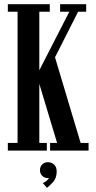

<svg xmlns="http://www.w3.org/2000/svg" viewBox="-20 -720 460 918"><path d="M17.5 0V-36.5H64V-664H17.5V-700H218V-664H168V-384L311.5 -664H267.5V-700H392V-664H353.5L243 -446L365.5 -36.5H403.5V0H219.5V-36.5H253L168 -319V-36.5H204V0ZM204.5 178 185 155.5Q190 153.5 200.8 145.8Q211.5 138 214 130.5Q212.5 131.5 208.5 131.5Q192.5 131.5 181.8 120.5Q171 109.5 171 93.5Q171 77 182 66.2Q193 55.5 209 55.5Q226.5 55.5 238.8 66.8Q251 78 251 100Q251 131 234 150Q217 169 204.5 178Z"/></svg>

Font: Imbue 10pt SemiBold
Style: Regular
Weight: 600
Designer: Tyler Finck
Foundry: Etcetera Type Company
Version: Version 1.102; ttfautohint (v1.8.3)